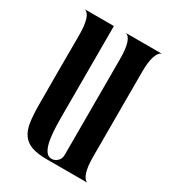

<svg xmlns="http://www.w3.org/2000/svg" viewBox="-135 -594 600 669"><g transform="rotate(30 165.0 -259.5)"><path d="M9.8 -519H127V-149.9Q127 -121.6 128.7 -95.7Q130.4 -69.8 135.3 -50.3Q140.1 -30.8 149.2 -19.5Q158.2 -8.3 172.9 -9.8Q184.1 -10.7 193.6 -20Q203.1 -29.3 203.1 -44.9V-429.2Q203.1 -511.7 174.8 -519H319.8Q307.1 -515.1 299.6 -492.9Q292 -470.7 292 -429.2V-88.9Q292 -47.4 299.6 -25.6Q307.1 -3.9 319.8 0H155.8Q118.2 0 95 -8.5Q71.8 -17.1 59.1 -35.4Q46.4 -53.7 42.2 -83Q38.1 -112.3 38.1 -153.8Q37.6 -224.1 37.8 -291.5Q38.1 -358.9 38.1 -429.2Q38.1 -511.7 9.8 -519Z"/></g></svg>

Font: 003 KoZ KJR
Style: Regular
Weight: 400
Designer: Ko Z, Min Khaing
Foundry: Your Own Font Foundry
Version: Version 2.50;March 29, 2020;